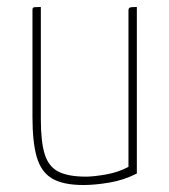

<svg xmlns="http://www.w3.org/2000/svg" viewBox="-20 -520 485 550"><path d="M219 10Q161 10 129.5 -8.5Q98 -27 85.5 -69.5Q73 -112 73 -185V-490Q73 -495 74 -497Q75 -499 80 -499.5Q85 -500 97 -500V-178Q97 -114 108 -78.5Q119 -43 147 -28.5Q175 -14 227 -14Q247 -14 282.5 -20Q318 -26 348 -42V-490Q348 -495 350 -497Q352 -499 357.5 -499.5Q363 -500 372 -500V-23Q335 -4 293.5 3Q252 10 219 10Z"/></svg>

Font: Yanone Kaffeesatz ExtraLight
Style: Regular
Weight: 200
Designer: Yanone (Cyrillic: Daniel Pouzeot, Huerta Tipografica, and Cyreal)
Foundry: Yanone
Version: Version 2.003